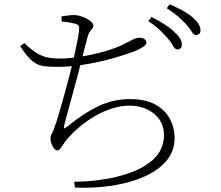

<svg xmlns="http://www.w3.org/2000/svg" viewBox="-20 -841 1040 905"><path d="M816 -608Q805 -608 796 -624.5Q787 -641 770 -661Q754 -679 732.5 -700Q711 -721 679 -741L694 -761Q730 -743 757 -725.5Q784 -708 800 -692Q820 -674 828.5 -660Q837 -646 837 -630Q837 -619 831 -613.5Q825 -608 816 -608ZM330 16Q389 15 435.5 9Q482 3 516 -4Q611 -27 662.5 -59.5Q714 -92 733.5 -128.5Q753 -165 753 -200Q753 -248 730 -279.5Q707 -311 670.5 -327Q634 -343 592 -343Q550 -343 509 -330Q468 -317 429.5 -295Q391 -273 357 -244.5Q323 -216 295 -184Q289 -177 281 -164.5Q273 -152 265.5 -142Q258 -132 250 -132Q243 -132 235.5 -140.5Q228 -149 223 -161.5Q218 -174 218 -187Q218 -200 223.5 -209Q229 -218 239 -247Q248 -271 259.5 -311Q271 -351 283.5 -396Q296 -441 306.5 -481.5Q317 -522 323 -547Q330 -576 336.5 -607.5Q343 -639 348 -665.5Q353 -692 353 -704Q354 -717 349 -722Q344 -727 332 -730Q320 -733 305 -735.5Q290 -738 271 -739L270 -764Q285 -766 300 -768Q315 -770 329 -770Q347 -770 368.5 -762Q390 -754 405 -742.5Q420 -731 420 -720Q420 -712 415 -706Q410 -700 404 -692.5Q398 -685 394 -671Q388 -649 380.5 -620.5Q373 -592 362 -548Q355 -520 345 -481.5Q335 -443 323.5 -401.5Q312 -360 302 -323Q292 -286 285 -260Q280 -241 282 -237Q284 -233 303 -249Q371 -305 442 -339.5Q513 -374 593 -374Q665 -374 711.5 -348.5Q758 -323 780.5 -281Q803 -239 803 -190Q803 -138 775.5 -98Q748 -58 700.5 -29.5Q653 -1 592 16Q531 33 464.5 39.5Q398 46 333 43ZM248 -526Q217 -526 195 -528Q173 -530 154.5 -539Q136 -548 117.5 -567.5Q99 -587 75 -623L95 -638Q126 -608 150.5 -592.5Q175 -577 200.5 -571Q226 -565 259 -565Q308 -565 364.5 -574.5Q421 -584 473.5 -599Q526 -614 560 -631Q587 -645 605 -654Q623 -663 637 -663Q644 -663 650 -661.5Q656 -660 660.5 -657Q665 -654 667.5 -649.5Q670 -645 670 -639Q670 -629 651 -617.5Q632 -606 608 -597Q588 -590 551 -578Q514 -566 465.5 -554Q417 -542 361 -534Q305 -526 248 -526ZM904 -676Q893 -676 883.5 -692Q874 -708 857 -727Q838 -747 818 -764.5Q798 -782 766 -802L780 -821Q816 -805 843 -790Q870 -775 887 -760Q907 -742 916 -727.5Q925 -713 925 -698Q925 -687 919 -681.5Q913 -676 904 -676Z"/></svg>

Font: Noto Serif SC ExtraLight
Style: Regular
Weight: 200
Designer: Ryoko NISHIZUKA 西塚涼子 (kana & ideographs); Frank Grießhammer (Latin, Greek & Cyrillic); Wenlong ZHANG 张文龙 (bopomofo); San
Foundry: Adobe
Version: Version 2.002-H1;hotconv 1.1.0;makeotfexe 2.6.0